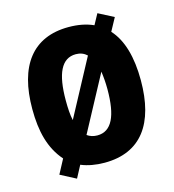

<svg xmlns="http://www.w3.org/2000/svg" viewBox="-118 -854 909 1005"><g transform="rotate(-15 337.0 -351.5)"><path d="M631 -358C631 -483 604 -581 547 -643L585 -713L502 -756L471 -699C433 -716 389 -725 337 -725C141 -725 43 -592 43 -359C43 -238 67 -142 132 -68L91 9L175 53L210 -13C246 2 289 10 337 10C535 10 631 -124 631 -358ZM224 -358C224 -502 259 -578 337 -578C361 -578 381 -570 397 -555L233 -249C226 -279 224 -316 224 -358ZM450 -358C450 -214 415 -138 337 -138C316 -138 297 -144 282 -155L443 -455C447 -427 450 -395 450 -358Z"/></g></svg>

Font: Noto Sans Sinhala UI Condensed Black
Style: Regular
Weight: 900
Width: 3
Designer: Jelle Bosma - Monotype Design Team
Foundry: Monotype Imaging Inc.
Version: Version 2.006